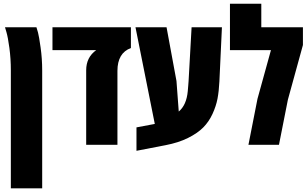

<svg xmlns="http://www.w3.org/2000/svg" viewBox="-20 -776 1653 1029"><path d="M206.1 -398.9V233.4H38.1V-398.9Q38.1 -461.4 30.3 -519.3Q22.5 -577.1 14.6 -603.5L6.8 -629.9H175.3Q178.7 -620.1 183.8 -601.3Q189 -582.5 197.5 -522.2Q206.1 -461.9 206.1 -398.9Z M681.6 -629.9V-518.6Q609.4 -492.2 609.4 -396V0H441.9V-399.4Q441.9 -468.8 495.6 -507.3H261.2V-629.9Z M1169.4 -629.9 1155.8 -338.9Q1153.3 -287.6 1145.8 -247.6Q1138.2 -207.5 1118.9 -165.5Q1099.6 -123.5 1069.1 -92.8Q1038.6 -62 987.5 -36.6Q936.5 -11.2 867.7 2L711.4 32.2V-93.3L809.6 -111.8L706.1 -629.9H872.6L925.8 -341.8L938 -178.2Q979.5 -212.9 986.3 -287.1Q987.3 -297.4 988.8 -316.7Q990.2 -335.9 990.7 -341.8L1006.8 -629.9Z M1380.4 -629.9H1603.5V-534.7L1522.9 -241.7L1475.1 0H1311.5L1359.9 -246.1L1432.1 -507.3H1212.4V-755.9H1380.4Z"/></svg>

Font: Open Sans Hebrew Condensed Extra Bold
Style: Regular
Weight: 800
Width: 3
Foundry: Ascender Corporation, Yanek Iontef
Version: Version 2.001;PS 002.001;hotconv 1.0.70;makeotf.lib2.5.58329